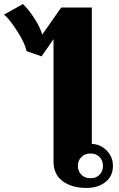

<svg xmlns="http://www.w3.org/2000/svg" viewBox="-114 -917 585 947"><path d="M150 -120V-724L91 -639L17 -665Q9 -704 -29.5 -764Q-68 -824 -94 -845L-1 -897Q27 -871 56.5 -825Q86 -779 94 -746L188 -880H339V-207Q365 -207 389 -193Q413 -179 428 -154.5Q443 -130 443 -99Q443 -48 406 -19Q369 10 314 10Q240 10 195 -23.5Q150 -57 150 -120ZM394 -99Q394 -125 377 -142.5Q360 -160 333 -160Q305 -160 287.5 -142.5Q270 -125 270 -99Q270 -73 287 -55.5Q304 -38 333 -38Q361 -38 377.5 -55.5Q394 -73 394 -99Z"/></svg>

Font: Taviraj ExtraBold
Style: Regular
Weight: 800
Designer: Katatrad Team
Foundry: CadsonDemak
Version: Version 1.001